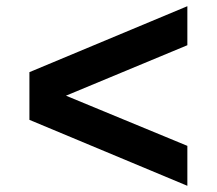

<svg xmlns="http://www.w3.org/2000/svg" viewBox="-20 -612 700 620"><path d="M75 -225V-379L585 -592V-466L193 -303L585 -141V-12Z"/></svg>

Font: Application Semibold
Style: Regular
Weight: 600
Designer: Wei Huang
Foundry: Wei Huang
Version: Version 0.012